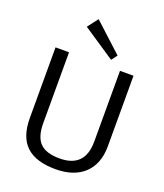

<svg xmlns="http://www.w3.org/2000/svg" viewBox="-170 -1067 1014 1187"><g transform="rotate(20 337.0 -473.5)"><path d="M338.1 7.9Q207.8 7.9 144.1 -51.5Q80.4 -111 80.4 -236.1V-700H169.2V-234.6Q169.2 -143.8 209 -103.5Q248.7 -63.2 338.1 -63.2Q504.5 -63.2 504.5 -234.6V-700H593.4V-236.1Q593.4 -176.1 575.6 -130.9Q557.8 -85.6 524.1 -54.5Q490.4 -23.4 443.5 -7.7Q396.5 7.9 338.1 7.9ZM458.2 -783.5 429.5 -745.2 218.4 -886 271.2 -955.1Z"/></g></svg>

Font: Pathway Extreme 8pt Thin
Style: Regular
Weight: 100
Version: Version 1.001;gftools[0.9.26]